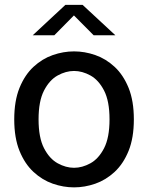

<svg xmlns="http://www.w3.org/2000/svg" viewBox="-20 -778 624 809"><path d="M292 11.5Q247 11.5 202.5 -4Q158 -19.5 121.2 -53.5Q84.5 -87.5 62.2 -142.2Q40 -197 40 -275Q40 -353 62.2 -407.8Q84.5 -462.5 121.2 -496.5Q158 -530.5 202.5 -546Q247 -561.5 292 -561.5Q337 -561.5 381.5 -546Q426 -530.5 462.8 -496.5Q499.5 -462.5 521.8 -407.8Q544 -353 544 -275Q544 -197 521.8 -142.2Q499.5 -87.5 462.8 -53.5Q426 -19.5 381.5 -4Q337 11.5 292 11.5ZM292 -71Q326.5 -71 361 -90Q395.5 -109 418.5 -153.5Q441.5 -198 441.5 -275Q441.5 -352 418.5 -396.5Q395.5 -441 361 -460Q326.5 -479 292 -479Q257.5 -479 223 -460Q188.5 -441 165.5 -396.5Q142.5 -352 142.5 -275Q142.5 -198 165.5 -153.5Q188.5 -109 223 -90Q257.5 -71 292 -71ZM118 -629.5 255.5 -757.5H328L466 -629.5H374.5L291.5 -713L209 -629.5Z"/></svg>

Font: Junction Medium
Style: Regular
Weight: 500
Designer: Caroline Hadilaksono
Foundry: Caroline Hadilaksono, Tyler Finck, The League of Moveable Type
Version: Version 2.000; ttfautohint (v1.8.3)